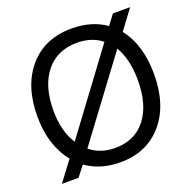

<svg xmlns="http://www.w3.org/2000/svg" viewBox="-125 -811 930 943"><g transform="rotate(-20 340.0 -339.5)"><path d="M651 -341Q651 -180 569 -85Q487 10 348 10Q246 10 170 -43L128 11H41L119 -93Q41 -189 41 -341Q41 -500 123 -595Q205 -690 346 -690Q451 -690 524 -638L563 -690H653L577 -588Q651 -495 651 -341ZM125 -341Q125 -233 171 -162L476 -573Q425 -615 346 -615Q243 -615 184 -542Q125 -469 125 -341ZM348 -65Q451 -65 508.5 -138Q566 -211 566 -341Q566 -450 524 -520L218 -109Q272 -65 348 -65Z"/></g></svg>

Font: Hind Siliguri Fixed
Style: Regular
Weight: 400
Designer: Jyotish Sonowal
Foundry: Indian Type Foundry
Version: Version 1.001;October 28, 2021;FontCreator 12.0.0.2565 64-bi